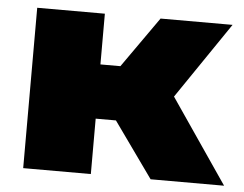

<svg xmlns="http://www.w3.org/2000/svg" viewBox="-44 -603 835 656"><g transform="rotate(5 373.5 -275.0)"><path d="M495 0 359.5 -190H290V0H58V-550H290V-376H358.5L481 -550H728L550 -288.5L747 0Z"/></g></svg>

Font: Encode Sans Expanded Black
Style: Regular
Weight: 900
Width: 7
Designer: Multiple Designers
Foundry: Impallari Type
Version: Version 2.000